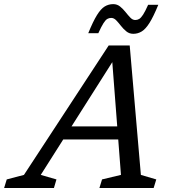

<svg xmlns="http://www.w3.org/2000/svg" viewBox="-84 -934 856 954"><path d="M202 -241 223 -306H557.5L536 -241ZM616 -65 692.5 -42.5 679.5 0H410L423 -42.5L517 -65L472 -650.5H490L118.5 -65L196.5 -42.5L184 0H-63.5L-50.5 -42.5L35 -65L456 -708H560.5ZM702.5 -910Q678.5 -851.5 659 -820.5Q639.5 -789.5 620.2 -777.8Q601 -766 578.5 -766Q558.5 -766 543.8 -778Q529 -790 517 -805.5Q505 -821 493.5 -833Q482 -845 468.5 -845Q458 -845 449 -839.8Q440 -834.5 429.8 -818.2Q419.5 -802 404.5 -769H354.5Q378.5 -828 397.8 -859Q417 -890 436.2 -901.8Q455.5 -913.5 478.5 -913.5Q498 -913.5 512.8 -901.5Q527.5 -889.5 539.8 -874Q552 -858.5 563.5 -846.5Q575 -834.5 588 -834.5Q598.5 -834.5 607.5 -839.8Q616.5 -845 627 -861.2Q637.5 -877.5 652 -910Z"/></svg>

Font: Newsreader 9pt
Style: Italic
Weight: 400
Italic angle: -17°
Designer: Hugues Gentile
Foundry: Production Type
Version: Version 1.003